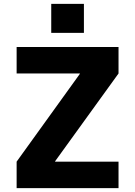

<svg xmlns="http://www.w3.org/2000/svg" viewBox="-20 -973 699 993"><path d="M245 -803V-953H414V-803ZM66 -730H593V-593L265 -139V-137H593V0H66V-137L393 -591V-593H66Z"/></svg>

Font: M PLUS 1p ExtraBold
Style: Regular
Weight: 800
Version: Version 1.062